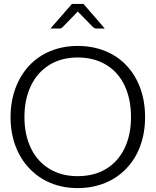

<svg xmlns="http://www.w3.org/2000/svg" viewBox="-20 -954 796 982"><path d="M130 -93Q84 -141 59 -208Q34 -275 34 -355Q34 -435 59 -502.5Q84 -570 130 -619Q175 -667 238.5 -693Q302 -719 377 -719Q454 -719 518 -693Q582 -667 627 -619Q673 -570 697.5 -503Q722 -436 722 -355Q722 -275 697.5 -208Q673 -141 627 -93Q581 -44 517 -18Q453 8 377 8Q302 8 239 -18Q176 -44 130 -93ZM650 -355Q650 -447 617.5 -516Q585 -585 523 -622.5Q461 -660 377 -660Q294 -660 232.5 -622Q171 -584 138 -515Q105 -446 105 -355Q105 -265 138 -196.5Q171 -128 232.5 -90.5Q294 -53 377 -53Q461 -53 522.5 -90Q584 -127 617 -195.5Q650 -264 650 -355ZM238 -808 348 -934H407L516 -808H474Q465 -808 457 -814L378 -895L299 -814Q293 -808 283 -808Z"/></svg>

Font: Aleo Light
Style: Regular
Weight: 300
Designer: Alessio Laiso
Foundry: Alessio Laiso
Version: Version 2.000